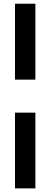

<svg xmlns="http://www.w3.org/2000/svg" viewBox="-20 -832 277 1057"><path d="M62.5 205.1V-211.9H174.8V205.1ZM62.5 -393.6V-811.5H174.8V-393.6Z"/></svg>

Font: Reddit Sans Condensed Black
Style: Regular
Weight: 900
Designer: Stephen Hutchings
Foundry: Reddit
Version: Version 1.014